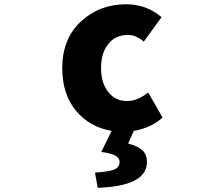

<svg xmlns="http://www.w3.org/2000/svg" viewBox="-20 -603 1040 899"><path d="M606.4 9.8 580.1 69.3Q624 80.1 646 100.1Q668 120.1 668 155.3Q668 268.6 437.5 276.4L424.8 205.1Q491.2 201.2 515.6 190.4Q540 179.7 540 155.3Q540 137.7 521.5 126.5Q502.9 115.2 454.1 108.4L502.9 9.8Q399.4 -7.8 335.4 -85Q271.5 -162.1 271.5 -284.2Q271.5 -420.9 358.4 -502Q445.3 -583 570.3 -583Q666 -583 736.3 -522.5L653.3 -408.2Q616.2 -439.5 580.1 -439.5Q521.5 -439.5 487.3 -397.5Q453.1 -355.5 453.1 -284.2Q453.1 -214.8 486.8 -172.4Q520.5 -129.9 574.2 -129.9Q624 -129.9 673.8 -169.9L741.2 -52.7Q687.5 -3.9 606.4 9.8Z"/></svg>

Font: GenEi Gothic M Heavy
Style: Regular
Weight: 800
Designer: o_tamon (Modified); [Source Han Sans]
Ryoko NISHIZUKA  (kana & ideographs); Paul D. Hunt (Latin, Greek & Cyrillic); Wenl
Version: Version 1.1a;Original Version 1.004